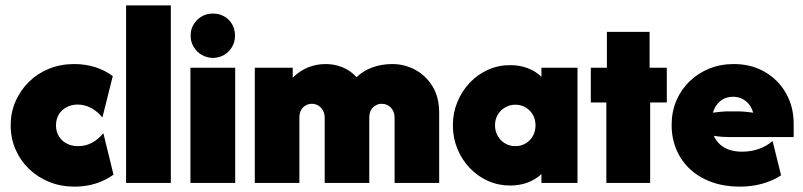

<svg xmlns="http://www.w3.org/2000/svg" viewBox="-20 -687 3017 721"><path d="M260.4 13.9Q209 13.9 165.6 -3.5Q122.2 -20.8 89.6 -52.1Q56.9 -83.3 38.5 -125.3Q20.1 -167.4 20.1 -216Q20.1 -265.3 38.5 -306.9Q56.9 -348.6 89.2 -380.2Q121.5 -411.8 164.9 -429.2Q208.3 -446.5 259 -446.5Q299.3 -446.5 336.5 -435.1Q373.6 -423.6 403.5 -401.4L364.6 -245.8Q345.8 -268.8 321.9 -281.6Q297.9 -294.4 271.5 -294.4Q248.6 -294.4 229.9 -284.4Q211.1 -274.3 200.7 -256.9Q190.3 -239.6 190.3 -216Q190.3 -193.1 201 -175.3Q211.8 -157.6 230.6 -147.9Q249.3 -138.2 272.9 -138.2Q301.4 -138.2 325 -150.7Q348.6 -163.2 368.1 -186.8L406.2 -31.2Q377.1 -9.7 339.6 2.1Q302.1 13.9 260.4 13.9Z M453.5 0V-666.7H621.5V0Z M695.1 0V-432.6H863.2V0ZM779.2 -469.4Q756.2 -470.1 737.5 -480.9Q718.8 -491.7 707.3 -510.8Q695.8 -529.9 695.8 -552.8Q695.8 -577.1 707.3 -595.8Q718.8 -614.6 737.5 -625.3Q756.2 -636.1 779.2 -636.1Q803.5 -636.1 822.2 -625.3Q841 -614.6 851.7 -595.8Q862.5 -577.1 862.5 -552.8Q862.5 -529.9 851.4 -510.8Q840.3 -491.7 821.9 -480.9Q803.5 -470.1 779.2 -469.4Z M936.8 0V-432.6H1079.2V-395.1Q1104.9 -420.8 1136.1 -433.7Q1167.4 -446.5 1202.8 -446.5Q1236.8 -446.5 1267 -434Q1297.2 -421.5 1318.8 -397.2Q1345.1 -422.2 1379.9 -434.4Q1414.6 -446.5 1453.5 -446.5Q1498.6 -446.5 1538.5 -425.3Q1578.5 -404.2 1603.8 -363.5Q1629.2 -322.9 1629.2 -263.2V0H1461.8V-244.4Q1461.8 -267.4 1448.3 -282.3Q1434.7 -297.2 1413.2 -297.2Q1401.4 -297.2 1390.3 -291Q1379.2 -284.7 1372.9 -273.3Q1366.7 -261.8 1366.7 -244.4V0H1199.3V-244.4Q1199.3 -259.7 1193.1 -271.5Q1186.8 -283.3 1175.7 -290.3Q1164.6 -297.2 1150.7 -297.2Q1138.9 -297.2 1127.8 -291Q1116.7 -284.7 1110.4 -273.3Q1104.2 -261.8 1104.2 -244.4V0Z M1895.8 9.7Q1851.4 9.7 1812.5 -7.6Q1773.6 -25 1744.1 -55.9Q1714.6 -86.8 1697.6 -128.1Q1680.6 -169.4 1680.6 -216Q1680.6 -263.2 1697.6 -304.2Q1714.6 -345.1 1744.1 -376.4Q1773.6 -407.6 1812.5 -425Q1851.4 -442.4 1895.8 -442.4Q1931.2 -442.4 1961.1 -431.2Q1991 -420.1 2013.2 -398.6V-432.6H2148.6V0H2013.2V-33.3Q1991 -12.5 1961.1 -1.4Q1931.2 9.7 1895.8 9.7ZM1915.3 -138.2Q1936.8 -138.2 1954.2 -148.6Q1971.5 -159 1981.2 -176.7Q1991 -194.4 1991 -216Q1991 -238.2 1981.2 -255.6Q1971.5 -272.9 1954.2 -283.3Q1936.8 -293.8 1915.3 -293.8Q1893.7 -293.8 1876.4 -283.3Q1859 -272.9 1849 -255.9Q1838.9 -238.9 1838.9 -216Q1838.9 -194.4 1849 -176.7Q1859 -159 1876.4 -148.6Q1893.7 -138.2 1915.3 -138.2Z M2256.9 0V-302.1H2198.6V-432.6H2259V-567.4H2419.4V-432.6H2484V-302.1H2421.5V0Z M2757.6 13.9Q2700.7 13.9 2653.8 -2.8Q2606.9 -19.4 2572.9 -50.3Q2538.9 -81.2 2520.5 -124Q2502.1 -166.7 2502.1 -218.1Q2502.1 -267.4 2519.8 -309Q2537.5 -350.7 2569.1 -381.2Q2600.7 -411.8 2643.1 -429.2Q2685.4 -446.5 2735.4 -446.5Q2800.7 -446.5 2851.4 -417.4Q2902.1 -388.2 2931.2 -337.5Q2960.4 -286.8 2960.4 -222.2V-172.2H2719.4Q2706.2 -172.2 2691.3 -173.3Q2676.4 -174.3 2660.4 -177.1Q2669.4 -157.6 2684 -144.4Q2698.6 -131.2 2719.4 -124.3Q2740.3 -117.4 2766.7 -117.4Q2800.7 -117.4 2830.6 -128.1Q2860.4 -138.9 2881.2 -157.6L2913.2 -28.5Q2882.6 -8.3 2842.7 2.8Q2802.8 13.9 2757.6 13.9ZM2656.9 -263.9Q2672.2 -266 2687.5 -267.4Q2702.8 -268.8 2715.3 -268.8H2748.6Q2761.8 -268.8 2778.5 -267.4Q2795.1 -266 2808.3 -263.9Q2802.8 -283.3 2791.7 -296.5Q2780.6 -309.7 2765.6 -316.7Q2750.7 -323.6 2732.6 -323.6Q2714.6 -323.6 2699.7 -316.7Q2684.7 -309.7 2674 -296.5Q2663.2 -283.3 2656.9 -263.9Z"/></svg>

Font: Afacad Flux Black
Style: Regular
Weight: 900
Designer: Kristian Moeller
Foundry: Dicotype
Version: Version 1.100